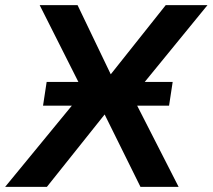

<svg xmlns="http://www.w3.org/2000/svg" viewBox="-51 -725 825 745"><path d="M-31 0 291 -392V-332L103 -705H250L381 -432H375L592 -705H754L446 -328L444 -388L642 0H494L352 -287H360L131 0ZM116 -315 130 -407H619L605 -315Z"/></svg>

Font: Nunito Sans 8pt
Style: Bold Italic
Weight: 700
Italic angle: -9°
Version: Version 3.101;gftools[0.9.27]